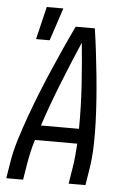

<svg xmlns="http://www.w3.org/2000/svg" viewBox="-56 -857 612 899"><g transform="rotate(5 250.0 -407.5)"><path d="M8 0 20 -74Q29 -130 46.5 -186Q64 -242 84 -297.5Q104 -353 126 -408Q148 -463 171.5 -517.5Q195 -572 219.5 -626.5Q244 -681 270 -735H360Q368 -681 374.5 -626.5Q381 -572 386.5 -517.5Q392 -463 396 -408Q400 -353 402 -297.5Q404 -242 402.5 -186Q401 -130 392 -74L380 0H301L313 -74Q318 -103 320.5 -132Q323 -161 325 -190H126Q117 -161 110.5 -132Q104 -103 99 -74L87 0ZM327 -260Q328 -362 321.5 -462.5Q315 -563 305 -663Q262 -563 222 -462.5Q182 -362 148 -260ZM90 -661 127 -815H205L154 -661Z"/></g></svg>

Font: Iosevka Term Curly
Style: Italic
Weight: 400
Italic angle: -9°
Designer: Belleve Invis
Foundry: Belleve Invis
Version: Version 32.3.0